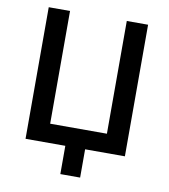

<svg xmlns="http://www.w3.org/2000/svg" viewBox="-91 -775 882 1003"><g transform="rotate(10 349.5 -274.0)"><path d="M297 0H86V-698H199V-100H500V-698H613V0H402V150H297Z"/></g></svg>

Font: Plexus Sans Medium
Style: Regular
Weight: 500
Version: Version 2.001;PS 002.001;hotconv 1.0.70;makeotf.lib2.5.58329